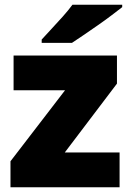

<svg xmlns="http://www.w3.org/2000/svg" viewBox="-20 -786 547 806"><path d="M482 0H24V-109L253 -407H37V-553H471V-435L252 -146H482ZM493 -756Q475 -742 448 -721.5Q421 -701 390 -679.5Q359 -658 330.5 -638.5Q302 -619 282 -606H155V-620Q172 -639 196 -664.5Q220 -690 244 -717Q268 -744 284 -766H493Z"/></svg>

Font: Noto Sans Gujarati UI Black
Style: Regular
Weight: 900
Designer: Jelle Bosma - Monotype Design Team, Universal Thirst
Foundry: Monotype Imaging Inc.
Version: Version 2.106; ttfautohint (v1.8.4.7-5d5b)